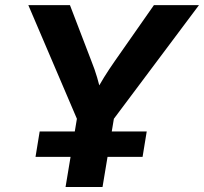

<svg xmlns="http://www.w3.org/2000/svg" viewBox="-20 -748 816 768"><path d="M242.2 0 287.6 -272.9 93.3 -727.5H259.8L345.7 -503.4Q358.9 -470.7 368.4 -438.5Q377.9 -406.2 387.2 -365.2H354.5Q376 -406.2 396.2 -438.7Q416.5 -471.2 439 -503.4L595.7 -727.5H775.9L435.5 -272.9L390.1 0ZM122.1 -120.6 138.7 -222.2H566.9L550.3 -120.6Z"/></svg>

Font: Inter 20pt
Style: Bold Italic
Weight: 700
Italic angle: -9.3988°
Version: Version 4.001;git-66647c0bb